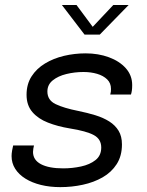

<svg xmlns="http://www.w3.org/2000/svg" viewBox="-20 -758 602 788"><path d="M227.5 10Q184.5 10 148 1Q111.5 -8 84.5 -24.8Q57.5 -41.5 42.5 -65Q27.5 -88.5 27.5 -117.5Q27.5 -127.5 29.8 -140.8Q32 -154 34 -161H119.5Q118 -156.5 116.8 -148Q115.5 -139.5 115.5 -134.5Q115.5 -101.5 148 -84.2Q180.5 -67 239.5 -67Q277 -67 312.8 -74.8Q348.5 -82.5 372 -101Q395.5 -119.5 395.5 -152.5Q395.5 -187 365.2 -203.5Q335 -220 266 -231Q217 -239 176.8 -254.8Q136.5 -270.5 112.8 -298.2Q89 -326 89 -369Q89 -412.5 109.5 -444.5Q130 -476.5 164.8 -497.5Q199.5 -518.5 242.8 -528.8Q286 -539 331.5 -539Q383.5 -539 427 -523Q470.5 -507 496.5 -477.8Q522.5 -448.5 522.5 -409Q522.5 -395 521.2 -386.5Q520 -378 517.5 -370H432.5Q434.5 -377 435 -381.8Q435.5 -386.5 435.5 -393Q435.5 -417 419.8 -432.2Q404 -447.5 378.5 -455Q353 -462.5 322.5 -462.5Q286.5 -462.5 252.5 -454.2Q218.5 -446 196.5 -428.2Q174.5 -410.5 174.5 -382.5Q174.5 -347 208 -330.8Q241.5 -314.5 302 -302.5Q339 -295 371.5 -285Q404 -275 428.5 -259.5Q453 -244 466.8 -221.2Q480.5 -198.5 480.5 -165.5Q480.5 -118 459 -84.5Q437.5 -51 401.2 -30.2Q365 -9.5 320 0.2Q275 10 227.5 10ZM234 -737.5H294L371.5 -633H346.5L445 -737.5H508L389.5 -616H327Z"/></svg>

Font: Epilogue
Style: Italic
Weight: 400
Italic angle: -12°
Designer: Tyler Finck
Foundry: Etcetera Type Co
Version: Version 2.112